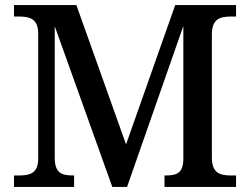

<svg xmlns="http://www.w3.org/2000/svg" viewBox="-20 -734 982 754"><path d="M35 0H271V-45H267C222 -45 195 -54 195 -115V-631L421 0H479L700 -632V-106C698 -53 673 -45 631 -45H626V0H907V-45H886C845 -45 812 -54 812 -115V-599C812 -660 845 -669 886 -669H907V-714H668L475 -167L280 -714H35V-669H56C96 -669 130 -660 130 -603V-110C130 -53 96 -45 56 -45H35Z"/></svg>

Font: Noto Serif Vithkuqi Medium
Style: Regular
Weight: 500
Version: Version 1.005